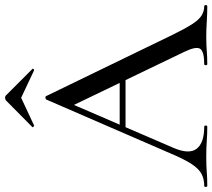

<svg xmlns="http://www.w3.org/2000/svg" viewBox="-65 -774 834 754"><g transform="rotate(-90 352.0 -397.0)"><path d="M215 -321 230 -344H436L443 -321ZM704 -12Q709 -12 709 -6Q709 0 704 0Q675 0 644.5 -2Q614 -4 585 -4Q553 -4 529.5 -2Q506 0 477 0Q473 0 473 -6Q473 -12 477 -12Q526 -12 537 -27.5Q548 -43 526 -89L311 -536L343 -584L148 -132Q122 -71 145 -41.5Q168 -12 231 -12Q236 -12 236 -6Q236 0 231 0Q201 0 176 -2Q151 -4 113 -4Q76 -4 53.5 -2Q31 0 -1 0Q-5 0 -5 -6Q-5 -12 -1 -12Q26 -12 46 -22.5Q66 -33 84.5 -61Q103 -89 125 -141L338 -632Q339 -635 345 -635.5Q351 -636 352 -632L592 -137Q616 -88 633.5 -60.5Q651 -33 668 -22.5Q685 -12 704 -12ZM230 -687 333 -789Q338 -794 345 -794Q352 -794 356 -789L458 -687Q461 -686 458 -682.5Q455 -679 453 -680L345 -731L236 -680Q235 -679 231.5 -682.5Q228 -686 230 -687Z"/></g></svg>

Font: Cormorant Medium
Style: Regular
Weight: 500
Designer: Christian Thalmann (Catharsis Fonts)
Foundry: Catharsis Fonts
Version: Version 4.000